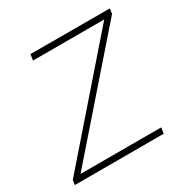

<svg xmlns="http://www.w3.org/2000/svg" viewBox="-137 -638 728 748"><g transform="rotate(-30 227.5 -264.0)"><path d="M92.3 -501.5 96.2 -528.3 453.1 -527.8 449.7 -504.9 31.7 -26.4H394.5L390.6 0H-9.3L-5.9 -21.5L412.6 -501.5Z"/></g></svg>

Font: Mardoto Thin
Style: Italic
Weight: 250
Italic angle: -12°
Designer: Christian Robertson, Vahan Hovhannisyan
Foundry: Google
Version: Version 1.000